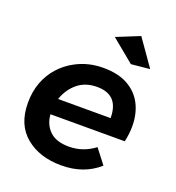

<svg xmlns="http://www.w3.org/2000/svg" viewBox="-137 -869 905 986"><g transform="rotate(20 315.0 -376.5)"><path d="M307 6Q188 6 112.5 -56.5Q37 -119 37 -238Q37 -300.5 56.2 -351Q75.5 -401.5 109.5 -439.2Q143.5 -477 188 -501Q257 -539 341 -539Q422.5 -539 476 -508.8Q529.5 -478.5 555.8 -426.2Q582 -374 582 -308Q582 -266 572 -222H166Q170 -167 205.5 -132.5Q241 -98 311 -98Q388 -98 451 -146L512 -67Q430 6 307 6ZM463 -309Q463 -436 344 -436Q280 -436 237.5 -400.5Q195 -365 176 -309ZM466 -605 341 -708 467 -759 568 -615Z"/></g></svg>

Font: Argentum Sans Medium
Style: Italic
Weight: 500
Italic angle: -11°
Designer: Julieta Ulanovsky (font), Cristiano Sobral (main changes and remaster)
Foundry: Julieta Ulanovsky (font), Cristiano Sobral (main changes and remaster)
Version: Version 2.007;June 15, 2022;FontCreator 14.0.0.2814 64-bit; 